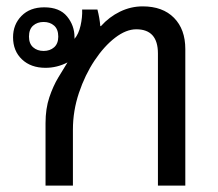

<svg xmlns="http://www.w3.org/2000/svg" viewBox="-20 -583 684 603"><path d="M123 0V-196Q123 -242 135 -277.5Q147 -313 163 -339.5Q179 -366 192 -387Q159 -370 123 -370Q77 -370 49 -396.5Q21 -423 21 -466Q21 -506 47.5 -533Q74 -560 119 -560Q167 -560 190.5 -531.5Q214 -503 214 -466Q214 -463 214 -461Q227 -476 233 -502.5Q239 -529 238 -553H286Q293 -526 295 -501H297Q323 -530 357 -546.5Q391 -563 428 -563Q491 -563 526.5 -527Q562 -491 562 -429V0H476V-415Q476 -491 408 -491Q376 -491 341.5 -464.5Q307 -438 277 -393Q247 -348 228 -291.5Q209 -235 209 -176V0ZM117 -423Q137 -423 150 -434.5Q163 -446 163 -468Q163 -491 150 -502.5Q137 -514 117 -514Q97 -514 84 -502.5Q71 -491 71 -468Q71 -446 84 -434.5Q97 -423 117 -423Z"/></svg>

Font: Noto Sans Thai Looped
Style: Regular
Weight: 400
Designer: Sasikarn Vongin, Ben Mitchell
Foundry: The Fontpad Ltd
Version: Version 1.001; ttfautohint (v1.8.4.7-5d5b)